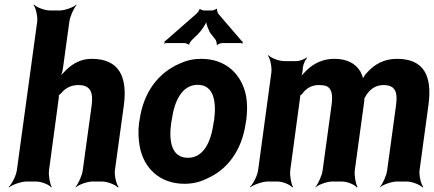

<svg xmlns="http://www.w3.org/2000/svg" viewBox="-20 -796 1905 842"><path d="M323 -423C374 -423 390 -395 382 -334L343 -50C340 -26 323 11 311 24L312 26C325 14 362 0 386 0H427C451 0 486 14 497 26L500 24C490 11 481 -26 484 -50L523 -333C540 -460 502 -538 382 -538C336 -538 300 -518 271 -490C261 -480 245 -464 239 -455L243 -453C248 -463 254 -481 256 -496L284 -700C287 -724 304 -761 316 -774L315 -776C302 -764 265 -750 241 -750H200C176 -750 140 -764 129 -776L127 -774C137 -761 146 -724 143 -700L54 -50C51 -26 32 11 18 24L19 26C34 14 73 0 97 0H138C162 0 196 14 205 26L207 24C199 11 192 -26 195 -50L237 -361C238 -365 239 -380 237 -381L235 -377C237 -376 246 -385 248 -387C266 -409 291 -423 323 -423Z M592 -269 590 -259C585 -220 587 -185 593 -152C611 -58 681 10 789 10C823 10 855 3 883 -11C975 -49 1041 -134 1058 -259L1060 -269C1065 -308 1065 -343 1059 -376C1040 -470 971 -538 863 -538C829 -538 798 -531 770 -518C677 -479 609 -394 592 -269ZM919 -269 917 -259C906 -176 874 -104 804 -104C733 -104 719 -175 731 -259L733 -269C744 -351 777 -424 847 -424C917 -424 930 -352 919 -269ZM1041 -615 937 -736C935 -740 930 -753 932 -756L929 -758C926 -754 914 -750 910 -750H874C870 -750 859 -754 857 -757L855 -756C856 -753 846 -740 843 -737L707 -618C706 -617 704 -617 703 -617L701 -614C701 -613 703 -612 703 -611C703 -609 700 -607 699 -606L701 -604C702 -605 704 -607 706 -607H790C794 -607 805 -603 807 -600L810 -601C808 -604 818 -617 821 -620L848 -646C863 -661 886 -694 888 -710H884C882 -694 895 -660 906 -646L926 -621C928 -617 932 -604 930 -601L934 -599C936 -603 949 -607 953 -607H1039C1040 -607 1041 -605 1042 -604L1045 -607C1044 -608 1043 -609 1043 -610C1043 -611 1044 -611 1045 -612L1043 -615Z M1378 -423C1389 -423 1399 -422 1407 -420C1436 -411 1440 -379 1434 -335L1395 -50C1392 -26 1375 11 1363 24V26C1376 14 1414 0 1438 0H1479C1503 0 1536 14 1545 26L1548 24C1540 11 1533 -26 1536 -50L1578 -357C1577 -358 1578 -365 1577 -366L1576 -362C1577 -362 1580 -367 1580 -368C1597 -400 1623 -423 1661 -423C1711 -423 1725 -396 1717 -336L1678 -50C1675 -26 1658 11 1646 24V26C1659 14 1697 0 1721 0H1763C1787 0 1822 14 1833 26L1836 24C1826 11 1817 -26 1820 -50L1859 -336C1876 -462 1840 -538 1721 -538C1665 -538 1623 -515 1590 -478C1580 -469 1570 -452 1569 -443H1573C1574 -452 1566 -472 1560 -483C1539 -518 1501 -538 1446 -538C1397 -538 1356 -518 1326 -489C1316 -479 1299 -462 1293 -452L1297 -450C1303 -461 1307 -480 1308 -495V-498C1309 -512 1319 -534 1326 -541L1324 -544C1317 -537 1294 -528 1280 -528H1227C1203 -528 1168 -542 1157 -554L1155 -552C1165 -539 1173 -502 1170 -478L1112 -50C1109 -26 1090 11 1076 24L1077 26C1092 14 1131 0 1155 0H1196C1220 0 1253 14 1262 26L1265 24C1257 11 1250 -26 1253 -50L1295 -361C1295 -364 1298 -378 1296 -379L1293 -376C1295 -375 1303 -382 1305 -384C1322 -408 1346 -423 1378 -423Z"/></svg>

Font: Asimov
Style: EdgeNarIt
Weight: 500
Designer: Google
Version: Version 2.000980: 2014